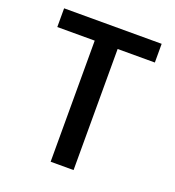

<svg xmlns="http://www.w3.org/2000/svg" viewBox="-127 -796 819 897"><g transform="rotate(20 282.0 -347.5)"><path d="M39 -695H524V-602H339V0H225V-602H39Z"/></g></svg>

Font: Parkinsans Light Medium
Style: Regular
Weight: 500
Version: Version 1.000